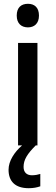

<svg xmlns="http://www.w3.org/2000/svg" viewBox="-20 -765 292 1010"><path d="M127 -745C92 -745 68 -726 68 -683C68 -641 93 -621 127 -621C160 -621 185 -641 185 -683C185 -726 161 -745 127 -745ZM104 113C104 75 124 44 168 0H177V-539H75V0H96C55 36 25 82 25 128C25 189 60 225 131 225C156 225 175 221 192 215V150C182 153 167 157 148 157C121 157 104 142 104 113Z"/></svg>

Font: Noto Sans Lao Looped SemiCondensed Medium
Style: Regular
Weight: 500
Width: 4
Designer: Mark Frömberg, Ben Mitchell
Foundry: The Fontpad Ltd
Version: Version 1.002